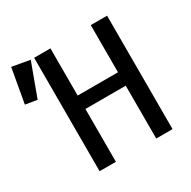

<svg xmlns="http://www.w3.org/2000/svg" viewBox="-251 -881 1028 1036"><g transform="rotate(-30 263.5 -363.0)"><path d="M433.3 0V-329.2H182.1V0H80.5V-706.7H182.1V-412.8H433.3V-706.7H534.9V0ZM-51.3 -726.2 59.5 -706.7 -16.4 -501 -89.2 -512.8Z"/></g></svg>

Font: Fira Code Retina
Style: Regular
Weight: 450
Monospace: yes
Designer: Carrois Corporate, Edenspiekermann AG, Nikita Prokopov
Foundry: Carrois Corporate, Edenspiekermann AG, Nikita Prokopov
Version: Version 6.002